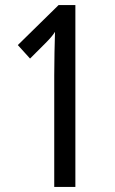

<svg xmlns="http://www.w3.org/2000/svg" viewBox="-20 -734 451 754"><path d="M193 0V-437Q193 -479 194 -528Q195 -577 196 -609Q186 -592 159 -565L98 -504L50 -557L210 -714H276V0Z"/></svg>

Font: Noto Sans Bengali ExtraCondensed
Style: Regular
Weight: 400
Width: 2
Designer: Jelle Bosma - Monotype Design Team
Foundry: Monotype Imaging Inc.
Version: Version 2.003